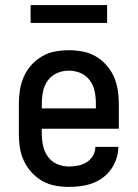

<svg xmlns="http://www.w3.org/2000/svg" viewBox="-20 -725 540 753"><path d="M250 8Q223 8 196 3Q169 -2 145.5 -15.5Q122 -29 103.5 -49.5Q85 -70 73.5 -94.5Q62 -119 58 -146Q54 -173 54 -200V-320Q54 -347 58.5 -374Q63 -401 74 -425.5Q85 -450 103.5 -470.5Q122 -491 145.5 -504.5Q169 -518 196 -523Q223 -528 250 -528Q277 -528 304 -523Q331 -518 354.5 -504.5Q378 -491 396.5 -470.5Q415 -450 426 -425.5Q437 -401 441.5 -374Q446 -347 446 -320V-220H144V-200Q144 -176 149 -153Q154 -130 168 -110.5Q182 -91 204 -81.5Q226 -72 250 -72Q268 -72 286 -75.5Q304 -79 319.5 -88.5Q335 -98 344.5 -114Q354 -130 354 -149H444Q444 -125 436.5 -102.5Q429 -80 415.5 -61Q402 -42 383 -28Q364 -14 342 -6Q320 2 296.5 5Q273 8 250 8ZM144 -300H356V-320Q356 -344 351 -367.5Q346 -391 332 -410Q318 -429 296 -438.5Q274 -448 250 -448Q226 -448 204 -438.5Q182 -429 168 -410Q154 -391 149 -367.5Q144 -344 144 -320ZM100 -635V-705H400V-635Z"/></svg>

Font: Iosevka Custom Medium
Style: Regular
Weight: 500
Monospace: yes
Designer: Belleve Invis
Foundry: Belleve Invis
Version: Version 32.5.0; ttfautohint (v1.8.4)